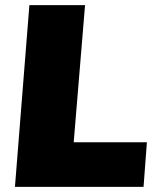

<svg xmlns="http://www.w3.org/2000/svg" viewBox="-20 -725 622 745"><path d="M94 -705H310L266 -173H550L537 0H38Z"/></svg>

Font: Nunito Sans Heavy Heavy
Style: Italic
Weight: 400
Italic angle: -4.541°
Designer: Vernon Adams
Foundry: Vernon Adams
Version: Version 2.002